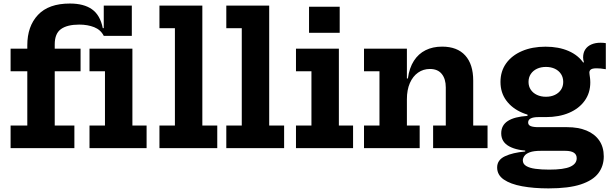

<svg xmlns="http://www.w3.org/2000/svg" viewBox="-20 -821 3401 1064"><path d="M38.7 0V-125.2H131.3V-426H38.7V-551.2H131.3V-569.9Q131.3 -675.9 190.6 -738.6Q249.8 -801.4 367 -801.4Q445 -801.4 490 -769.3Q535.1 -737.3 549.6 -665.2H626.2L555 -622.4Q538 -656 501.8 -670.4Q465.5 -684.7 419.2 -684.7Q352.4 -684.7 317.9 -659.8Q283.3 -635 283.3 -575.2V-551.2H426.5V-426H283.3V-125.2H392.2V0ZM555 -622.4V-790H710.5V-622.4ZM713.7 -125.2H792.4V0H476V-125.2H561.7V-426H476V-551.2H713.7Z M1101.3 -125.2H1184V0H863.6V-125.2H949.3V-664.8H863.6V-790H1101.3Z M1471.8 -125.2H1554.5V0H1234.1V-125.2H1319.8V-664.8H1234.1V-790H1471.8Z M1857.9 -125.2H1936.6V0H1620.2V-125.2H1705.9V-426H1620.2V-551.2H1857.9ZM1692.6 -783.5H1862.5V-639.4H1692.6Z M2234.9 -125.2H2305.7V0H1997.2V-125.2H2082.9V-426H1997.2V-551.2H2234.9ZM2450.4 -125.2V-336.5Q2450.4 -383.7 2428.1 -411.2Q2405.9 -438.8 2362.4 -438.8Q2325.6 -438.8 2296.7 -418.5Q2267.9 -398.3 2251.4 -360.8Q2234.9 -323.2 2234.9 -271L2208.7 -386.3H2240.3Q2248.4 -444.9 2273.7 -484.1Q2298.9 -523.2 2338.6 -542.9Q2378.3 -562.6 2430 -562.6Q2513.7 -562.6 2558 -513.8Q2602.4 -465 2602.4 -374.1V-125.2H2681.8V0H2380.2V-125.2Z M3019.6 223Q2937.3 223 2873 211.1Q2808.8 199.3 2771.9 173.9Q2735 148.5 2735 107.1Q2735 65.3 2778.3 44.9Q2821.5 24.6 2890.5 18.6V3.8L2978 14.8Q2937.4 14.7 2915.6 23Q2893.9 31.3 2885.6 43.7Q2877.3 56.1 2877.3 67.6Q2877.3 87.7 2896.1 98.9Q2914.8 110.2 2947.9 114.6Q2980.9 119 3023.5 119Q3104.5 119 3140.2 102.9Q3175.9 86.8 3175.9 55.8Q3175.9 14.8 3112 14.8H2925.3Q2848.2 14.8 2802.9 -9.4Q2757.6 -33.6 2757.6 -82.1Q2757.6 -126.5 2793.9 -150.3Q2830.3 -174.2 2903.3 -178.8V-201.2L3004.9 -172.1H2963.3Q2935.9 -172.1 2921.4 -164.8Q2906.8 -157.5 2906.8 -142.3Q2906.8 -127.8 2921.1 -122.1Q2935.4 -116.3 2964.1 -116.3H3123.3Q3184.3 -116.3 3229.8 -97.7Q3275.4 -79 3300.6 -42.7Q3325.9 -6.3 3325.9 45.9Q3325.9 99 3295.9 138.8Q3266 178.5 3198.8 200.8Q3131.7 223 3019.6 223ZM3004.9 -172.1Q2930.9 -172.1 2874.3 -196.2Q2817.7 -220.4 2785.6 -264.1Q2753.5 -307.8 2753.5 -367Q2753.5 -426.2 2785 -470.1Q2816.6 -514 2872.9 -538.1Q2929.1 -562.3 3003.3 -562.3Q3076.2 -562.3 3130.9 -538.4Q3185.6 -514.5 3214.5 -470.6Q3233.2 -447.2 3242.2 -420.9Q3251.2 -394.5 3251.2 -364.4Q3251.2 -305.9 3220.1 -262.8Q3189.1 -219.6 3133.7 -195.8Q3078.3 -172.1 3004.9 -172.1ZM3005.4 -284.8Q3033.4 -284.8 3055 -295.1Q3076.5 -305.3 3088.9 -323.8Q3101.2 -342.2 3101.2 -367Q3101.2 -392 3088.9 -410.8Q3076.5 -429.6 3055 -439.9Q3033.4 -450.1 3005.4 -450.1Q2977.5 -450.1 2955.7 -439.9Q2933.9 -429.6 2921.4 -410.8Q2908.9 -392 2908.9 -367Q2908.9 -342.2 2921.4 -323.8Q2933.9 -305.3 2955.7 -295.1Q2977.5 -284.8 3005.4 -284.8ZM3251.2 -364.4 3216.2 -423.3 3188.8 -463.8 3216 -476.3Q3213.7 -482.5 3212.5 -489.3Q3211.4 -496.2 3211.4 -502.6Q3211.4 -529 3223.5 -547.1Q3235.6 -565.3 3257.3 -574.7Q3278.9 -584.2 3308.1 -584.2Q3316.7 -584.2 3323.8 -583.6Q3330.9 -583.1 3337.2 -581.9V-437.4Q3321.9 -440.2 3308.5 -441.4Q3295 -442.5 3285.4 -442.5Q3271 -442.5 3262.3 -439.8Q3253.6 -437.1 3249.9 -431.7Q3246.1 -426.3 3246.1 -418.9Q3246.1 -413.5 3247.4 -405.7Q3248.7 -397.8 3249.9 -387.3Q3251.2 -376.7 3251.2 -364.4Z"/></svg>

Font: Hepta Slab ExtraLight
Style: Regular
Weight: 200
Designer: Michael LaGattuta
Foundry: Michael LaGattuta
Version: Version 1.100